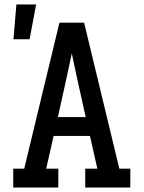

<svg xmlns="http://www.w3.org/2000/svg" viewBox="-20 -836 640 856"><path d="M39 0V-84H88L245 -735H355L512 -84H561V0H360V-84H414L381 -230H219L186 -84H240V0ZM362 -314 323 -490Q317 -517 311.5 -544Q306 -571 300 -598Q294 -571 288.5 -544Q283 -517 277 -490L238 -314ZM40 -661 53 -816H141L112 -661Z"/></svg>

Font: Iosevka Etoile Medium
Style: Regular
Weight: 500
Designer: Belleve Invis
Foundry: Belleve Invis
Version: Version 22.1.2; ttfautohint (v1.8.4)